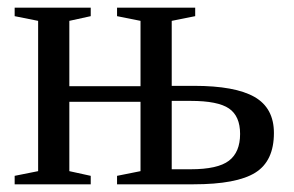

<svg xmlns="http://www.w3.org/2000/svg" viewBox="-20 -479 763 499"><path d="M487.3 -459V-437L426.3 -424.8V-255.9H484.4Q590.8 -255.9 641.4 -227.1Q691.9 -198.2 691.9 -133.3Q691.9 -60.5 643.6 -30.3Q595.2 0 482.9 0H284.2V-22L345.2 -34.2V-214.4H160.2V-34.2L215.8 -22V0H18.1V-22L79.1 -34.2V-424.8L18.1 -437V-459H215.8V-437L160.2 -424.8V-254.9H345.2V-424.8L284.2 -437V-459ZM475.6 -39.1Q545.9 -39.1 575 -61.3Q604 -83.5 604 -130.9Q604 -177.2 575.2 -197Q546.4 -216.8 475.6 -216.8H426.3V-39.1Z"/></svg>

Font: Liberation Serif
Style: Regular
Weight: 400
Designer: Steve Matteson
Foundry: Ascender Corporation
Version: Version 2.1.5